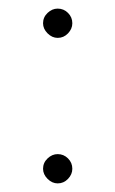

<svg xmlns="http://www.w3.org/2000/svg" viewBox="-20 -414 268 446"><path d="M80 -360Q80 -374 90.5 -384Q101 -394 114 -394Q128 -394 138 -384Q148 -374 148 -360Q148 -347 138 -336.5Q128 -326 114 -326Q101 -326 90.5 -336.5Q80 -347 80 -360ZM80 -22Q80 -36 90.5 -46Q101 -56 114 -56Q128 -56 138 -46Q148 -36 148 -22Q148 -9 138 1.5Q128 12 114 12Q101 12 90.5 1.5Q80 -9 80 -22Z"/></svg>

Font: Arima Madurai Thin
Style: Regular
Weight: 250
Designer: Joana Correia and Natanael Gama
Foundry: NDISCOVER
Version: Version 1.019; ttfautohint (v1.5) -l 7 -r 28 -G 50 -x 13 -D 